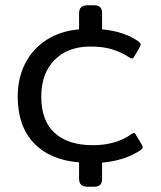

<svg xmlns="http://www.w3.org/2000/svg" viewBox="-20 -603 607 726"><path d="M279 73V11Q169 2 108 -62Q47 -126 47 -238Q47 -308 75.5 -363.5Q104 -419 156.5 -452.5Q209 -486 279 -492V-553Q279 -583 310 -583H336Q352 -583 359 -575.5Q366 -568 366 -553V-492Q451 -484 504 -446Q512 -440 512 -434Q512 -432 508 -424L488 -390Q484 -382 479 -382Q474 -382 469 -386Q438 -406 404 -416.5Q370 -427 322 -427Q236 -427 186 -376Q136 -325 136 -238Q136 -146 187 -100Q238 -54 331 -54Q417 -54 476 -95Q483 -100 486 -100Q491 -100 495 -91L516 -56Q520 -48 520 -47Q520 -41 511 -35Q453 4 366 12V73Q366 88 359 95.5Q352 103 336 103H310Q279 103 279 73Z"/></svg>

Font: Mitr Light
Style: Regular
Weight: 300
Designer: Thanarat Vachiruckul
Foundry: Cadson Demak
Version: Version 1.003